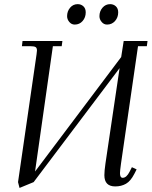

<svg xmlns="http://www.w3.org/2000/svg" viewBox="-20 -902 739 936"><path d="M67.9 -14.2 158.2 -637.2Q160.2 -650.9 160.2 -655.8Q160.2 -668.5 153.3 -672.6Q146.5 -676.8 127.9 -676.8H86.9L89.8 -702.1H284.2L280.8 -676.8H237.8L150.9 -65.9L570.8 -624L583 -702.1H699.2L695.8 -676.8H652.8L569.8 -104Q564.9 -68.8 564.9 -58.1Q564.9 -35.2 578.1 -35.2Q596.7 -35.2 611.8 -64.9L623 -86.9L646 -76.2L634.8 -54.2Q616.7 -19 594 -6.1Q571.3 6.8 542 6.8Q488.8 6.8 488.8 -47.9Q488.8 -68.4 494.1 -105L563 -569.8L144 -14.2L75.2 14.2ZM307.1 -823.2Q307.1 -847.2 321.8 -864.5Q336.4 -881.8 358.9 -881.8Q375 -881.8 386.5 -871.3Q397.9 -860.8 397.9 -841.8Q397.9 -816.9 382.8 -799.6Q367.7 -782.2 344.2 -782.2Q328.6 -782.2 317.9 -794.9Q307.1 -807.6 307.1 -823.2ZM464.8 -823.2Q464.8 -847.2 479.7 -864.5Q494.6 -881.8 517.1 -881.8Q533.2 -881.8 544.7 -871.3Q556.2 -860.8 556.2 -841.8Q556.2 -816.9 540.8 -799.6Q525.4 -782.2 502 -782.2Q486.3 -782.2 475.6 -794.9Q464.8 -807.6 464.8 -823.2Z"/></svg>

Font: Dihjauti S
Style: Italic
Weight: 400
Italic angle: -9°
Designer: T. Christopher White
Version: Version 3.0.0